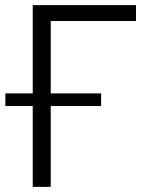

<svg xmlns="http://www.w3.org/2000/svg" viewBox="-20 -730 575 750"><path d="M511.2 -647.9H178.2V-365.2H375V-315.9H178.2V0H107.9V-315.9H1V-365.2H107.9V-710H511.2Z"/></svg>

Font: Rawline
Style: Regular
Weight: 400
Designer: Matt McInerney, Pablo Impallari, Rodrigo Fuenzalida
Foundry: Matt McInerney, Pablo Impallari, Rodrigo Fuenzalida
Version: Version 4.020;PS 004.020;hotconv 1.0.88;makeotf.lib2.5.64775